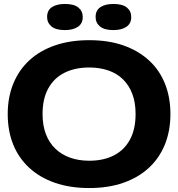

<svg xmlns="http://www.w3.org/2000/svg" viewBox="-20 -941 900 970"><path d="M431 9Q334 9 257.5 -17.5Q181 -44 127.5 -93.5Q74 -143 46.5 -211.5Q19 -280 19 -365Q19 -449 47 -518Q75 -587 128 -636Q181 -685 257.5 -711.5Q334 -738 431 -738Q528 -738 603.5 -711.5Q679 -685 732.5 -636Q786 -587 813.5 -518Q841 -449 841 -365Q841 -280 813 -211Q785 -142 732 -93Q679 -44 603 -17.5Q527 9 431 9ZM431 -129Q503 -129 555.5 -156Q608 -183 636.5 -235.5Q665 -288 665 -365Q665 -423 648.5 -466.5Q632 -510 601.5 -540Q571 -570 527.5 -585Q484 -600 431 -600Q359 -600 306 -573.5Q253 -547 224 -494.5Q195 -442 195 -365Q195 -307 212 -263Q229 -219 260 -189.5Q291 -160 334 -144.5Q377 -129 431 -129ZM553 -789Q507 -789 485 -807.5Q463 -826 463 -855Q463 -889 487.5 -905Q512 -921 553 -921Q599 -921 621 -903Q643 -885 643 -855Q643 -822 618.5 -805.5Q594 -789 553 -789ZM308 -789Q262 -789 240 -807.5Q218 -826 218 -855Q218 -889 242.5 -905Q267 -921 308 -921Q354 -921 376 -903Q398 -885 398 -855Q398 -822 373.5 -805.5Q349 -789 308 -789Z"/></svg>

Font: Mona Sans Expanded
Style: Bold
Weight: 700
Width: 7
Designer: Deni Anggara
Foundry: GitHub
Version: Version 2.000